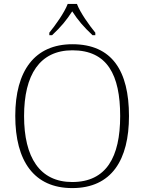

<svg xmlns="http://www.w3.org/2000/svg" viewBox="-20 -951 738 981"><path d="M232 -784V-771H246C293 -815 319 -847 349 -893C379 -847 406 -815 453 -771H467V-784C436 -822 390 -886 373 -931H326C309 -886 263 -822 232 -784ZM349 10C551 10 639 -135 639 -358C639 -588 553 -725 350 -725C157 -725 58 -589 58 -359C58 -128 154 10 349 10ZM349 -21C183 -21 103 -147 103 -358C103 -569 183 -694 350 -694C528 -694 594 -569 594 -358C594 -148 523 -21 349 -21Z"/></svg>

Font: Noto Serif Telugu ExtraLight
Style: Regular
Weight: 200
Designer: Jelle Bosma - Monotype Design Team
Foundry: Monotype Imaging Inc.
Version: Version 2.005